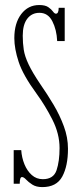

<svg xmlns="http://www.w3.org/2000/svg" viewBox="-20 -731 314 764"><path d="M148.5 13.5Q124 13.5 108.5 3.5Q93 -6.5 83.8 -16.5Q74.5 -26.5 67.5 -26.5Q58.5 -26.5 58.5 0H34.5V-133.5H64.5Q66.5 -104 77.2 -77.5Q88 -51 106.5 -34.5Q125 -18 150.5 -18Q193 -18 205 -53.5Q217 -89 217 -142Q217 -198.5 188.5 -254.8Q160 -311 126 -357.5Q71.5 -432 54.2 -484.8Q37 -537.5 37 -579Q37 -639 64.5 -675Q92 -711 136 -711Q160 -711 172.2 -702.5Q184.5 -694 190.8 -685.2Q197 -676.5 202.5 -676.5Q213.5 -676.5 213.5 -700H237.5V-567.5H207.5Q205.5 -613 188.2 -646.5Q171 -680 137 -680Q106.5 -680 88.5 -656.5Q70.5 -633 70.5 -589Q70.5 -559.5 74.5 -533.2Q78.5 -507 93.8 -474.8Q109 -442.5 141.5 -394.5Q168 -356.5 193 -314.5Q218 -272.5 234.2 -228.2Q250.5 -184 250.5 -139Q250.5 -70.5 227.8 -28.5Q205 13.5 148.5 13.5Z"/></svg>

Font: Imbue 10pt Thin
Style: Regular
Weight: 100
Designer: Tyler Finck
Foundry: Etcetera Type Company
Version: Version 1.102; ttfautohint (v1.8.3)